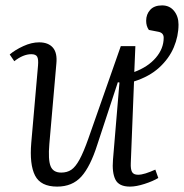

<svg xmlns="http://www.w3.org/2000/svg" viewBox="-20 -678 682 712"><path d="M192 14Q131 14 110 -27Q89 -68 96 -149L121 -435Q123 -458 118 -467.5Q113 -477 96 -477Q66 -477 33 -451L16 -476Q36 -493 66.5 -507Q97 -521 125 -521Q159 -521 176 -501.5Q193 -482 189 -442L163 -144Q158 -86 167.5 -62Q177 -38 207 -38Q229 -38 244.5 -48.5Q260 -59 275 -86.5Q290 -114 308 -165L428 -507H482L478 -411Q529 -430 558 -464Q587 -498 587 -538Q587 -556 568 -560L532 -567Q522 -581 522 -601Q522 -625 537 -641.5Q552 -658 581 -658Q609 -658 625.5 -637.5Q642 -617 642 -587Q642 -544 624.5 -502.5Q607 -461 570.5 -427.5Q534 -394 477 -376L465 -73Q464 -51 469.5 -40.5Q475 -30 492 -30Q504 -30 520 -35Q536 -40 556 -49L567 -18Q547 -6 516 4Q485 14 462 14Q421 14 408 -12Q395 -38 399 -86L423 -372L417 -373L341 -142Q315 -60 281.5 -23Q248 14 192 14Z"/></svg>

Font: Literata 36pt Light
Style: Italic
Weight: 300
Italic angle: -2°
Designer: Latin by Veronika Burian and Jose Scaglione. Greek by Irene Vlachou. Cyrillic by Vera Evstafieva
Foundry: TypeTogether
Version: Version 3.002